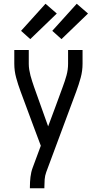

<svg xmlns="http://www.w3.org/2000/svg" viewBox="-20 -1001 515 1021"><path d="M139 0V-7Q139 -33 142 -59.5Q145 -86 154 -110L197 -226L158 -330L89 -516Q76 -551 66 -587.5Q56 -624 56 -662V-735H133V-661Q133 -646 135.5 -630.5Q138 -615 142 -599.5Q146 -584 151 -569Q156 -554 161 -539L236 -329L274 -431L314 -540Q325 -569 333.5 -599.5Q342 -630 342 -662V-735H419V-662Q419 -624 409 -587.5Q399 -551 386 -516L226 -86Q219 -67 217.5 -47Q216 -27 216 -7V0ZM307 -793 258 -837 388 -981 448 -929ZM141 -793 92 -837 222 -981 282 -929Z"/></svg>

Font: Iosevka QP
Style: Regular
Weight: 400
Designer: Belleve Invis
Foundry: Belleve Invis
Version: Version 20.0.0; ttfautohint (v1.8.4)